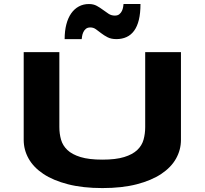

<svg xmlns="http://www.w3.org/2000/svg" viewBox="-20 -935 1037 973"><path d="M897 -226.1Q897 -175.8 872.1 -131.3Q847.2 -86.9 797.4 -53.7Q747.6 -20.5 673.1 -1.2Q598.6 18.1 499 18.1Q399.4 18.1 324.5 -1.2Q249.5 -20.5 199.7 -53.7Q149.9 -86.9 125 -131.3Q100.1 -175.8 100.1 -226.1V-670.9H280.8V-291Q280.8 -257.3 289.3 -227.3Q297.9 -197.3 321.5 -174.8Q345.2 -152.3 387.9 -139.2Q430.7 -126 499 -126Q566.9 -126 609.4 -139.2Q651.9 -152.3 675.5 -174.8Q699.2 -197.3 707.5 -227.3Q715.8 -257.3 715.8 -291V-670.9H897V-226.1ZM691.9 -914.6Q691.9 -867.7 683.6 -834Q675.3 -800.3 659.4 -778.8Q643.6 -757.3 620.8 -747.1Q598.1 -736.8 569.8 -736.8Q543.5 -736.8 525.4 -746.1Q507.3 -755.4 493.2 -766.4Q479 -777.3 466.3 -786.6Q453.6 -795.9 438 -795.9Q423.3 -795.9 414.8 -788.6Q406.2 -781.2 401.9 -771.2Q397.5 -761.2 396 -751.5Q394.5 -741.7 394 -736.8H307.6Q307.6 -778.3 316.2 -811.3Q324.7 -844.2 340.8 -867.2Q356.9 -890.1 379.6 -902.3Q402.3 -914.6 430.7 -914.6Q453.6 -914.6 470.5 -905.3Q487.3 -896 502 -885Q516.6 -874 530.5 -865Q544.4 -856 562 -856Q576.7 -856 585.2 -863.3Q593.8 -870.6 598.1 -880.1Q602.5 -889.6 604 -899.4Q605.5 -909.2 606 -914.6H691.9Z"/></svg>

Font: Syncopate
Style: Bold
Weight: 700
Designer: Astigmatic (AOETI)
Foundry: Astigmatic (AOETI)
Version: Version 1.001 2011